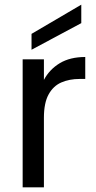

<svg xmlns="http://www.w3.org/2000/svg" viewBox="-20 -802 413 822"><path d="M77 -548H168V-460Q192 -505 236 -531.5Q280 -558 345 -558V-464H321Q277 -464 242.5 -449Q208 -434 188 -397.5Q168 -361 168 -298V0H77ZM328 -782V-703L115 -589V-657Z"/></svg>

Font: Poppins
Style: Regular
Weight: 400
Designer: Ninad Kale (Devanagari), Jonny Pinhorn (Latin)
Version: Version 5.002